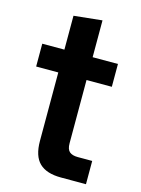

<svg xmlns="http://www.w3.org/2000/svg" viewBox="-108 -758 605 821"><g transform="rotate(15 194.5 -347.5)"><path d="M244 0Q180 0 148.5 -30.5Q117 -61 117 -128V-431H19V-532H117V-682L242 -695V-532H354V-431H242V-151Q242 -124 254.5 -113.5Q267 -103 291 -103H355V0Z"/></g></svg>

Font: Mona Sans ExtraLight SemiBold
Style: Regular
Weight: 600
Version: Version 2.000